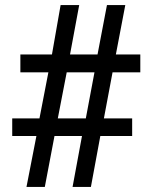

<svg xmlns="http://www.w3.org/2000/svg" viewBox="-20 -734 599 754"><path d="M84 0 123 -200H28V-269H135L170 -450H60V-520H184L218 -714H291L255 -520H363L400 -714H472L435 -520H531V-450H422L388 -269H499V-200H374L337 0H265L302 -200H194L156 0ZM207 -269H317L351 -450H242Z"/></svg>

Font: Noto Serif Gujarati
Style: Bold
Weight: 700
Version: Version 2.102